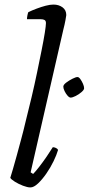

<svg xmlns="http://www.w3.org/2000/svg" viewBox="-20 -820 388 840"><path d="M113 0Q100 0 80.5 -7.5Q61 -15 45 -25Q29 -35 25 -42Q29 -55 36.5 -80Q44 -105 53 -138.5Q62 -172 72.5 -210.5Q83 -249 92 -288Q105 -339 118 -394Q131 -449 142 -502Q153 -555 162 -600Q171 -645 176 -676.5Q181 -708 181 -719Q181 -729 175 -732.5Q169 -736 158 -736H98Q98 -743 100 -753Q102 -763 104 -767Q121 -775 141 -782.5Q161 -790 180 -795Q199 -800 214 -800Q237 -800 253.5 -788Q270 -776 270 -754Q270 -752 266.5 -732.5Q263 -713 257 -690L114 -66L125 -59Q135 -69 151 -89.5Q167 -110 183.5 -134Q200 -158 211 -176Q218 -176 225 -172.5Q232 -169 234 -164Q228 -143 214.5 -115Q201 -87 183 -61Q165 -35 146.5 -17.5Q128 0 113 0ZM289 -393Q283 -393 275.5 -401.5Q268 -410 262.5 -421.5Q257 -433 257 -441Q257 -449 269.5 -458.5Q282 -468 297 -475.5Q312 -483 319 -483Q325 -483 331.5 -474Q338 -465 343 -453.5Q348 -442 348 -434Q348 -427 336.5 -417Q325 -407 311 -400Q297 -393 289 -393Z"/></svg>

Font: Texturina Medium 12pt Light
Style: Italic
Weight: 300
Italic angle: -11°
Version: Version 1.002